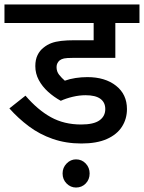

<svg xmlns="http://www.w3.org/2000/svg" viewBox="-20 -642 644 859"><path d="M363 -216Q335 -216 305.5 -209Q276 -202 252 -191Q221 -208 195 -231.5Q169 -255 153.5 -284Q138 -313 138 -346Q138 -375 148 -395.5Q158 -416 175 -429Q191 -442 209.5 -449Q228 -456 253.5 -459Q279 -462 315 -462H399V-539H0V-622H604V-539H496V-383H305Q278 -383 266.5 -380.5Q255 -378 247 -372Q241 -367 237 -359.5Q233 -352 233 -342Q233 -322 244.5 -307.5Q256 -293 270 -281Q292 -289 318 -293Q344 -297 371 -297Q450 -297 499 -258.5Q548 -220 548 -154Q548 -110 525.5 -75Q503 -40 458 -20Q413 0 344 0Q275 0 216 -20.5Q157 -41 109 -77Q61 -113 22 -157L94 -214Q149 -150 208 -117.5Q267 -85 343 -85Q399 -85 425 -103.5Q451 -122 451 -154Q451 -184 429 -200Q407 -216 363 -216ZM260 134Q260 108 278 89.5Q296 71 320 71Q346 71 363.5 89.5Q381 108 381 134Q381 161 363.5 179Q346 197 320 197Q296 197 278 179Q260 161 260 134Z"/></svg>

Font: Noto Sans Devanagari Medium
Style: Regular
Weight: 500
Version: Version 2.003